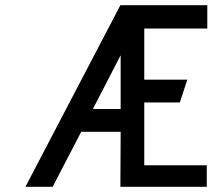

<svg xmlns="http://www.w3.org/2000/svg" viewBox="-20 -720 856 740"><path d="M777 0V-83H536V-325H673L702 -413H536V-610H779V-700H444L78 0H183L293 -212H445L444 0ZM445 -300H338L445 -507Z"/></svg>

Font: Advent Pro
Style: SemiBold
Weight: 600
Designer: Andreas Kalpakidis
Foundry: Andreas Kalpakidis
Version: Version 2.002 2008